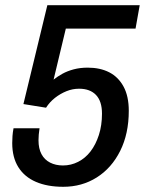

<svg xmlns="http://www.w3.org/2000/svg" viewBox="-20 -706 559 738"><path d="M223 12Q162 12 118 -7Q74 -26 50.5 -63.5Q27 -101 27 -156Q27 -169 28 -183Q29 -197 32 -213H132Q130 -200 129 -189Q128 -178 128 -167Q128 -135 139.5 -113.5Q151 -92 172.5 -81Q194 -70 222 -70Q253 -70 280.5 -84Q308 -98 328 -124Q348 -150 360 -187Q372 -224 372 -269Q372 -317 349 -341Q326 -365 284 -365Q259 -365 235.5 -355.5Q212 -346 191.5 -330Q171 -314 157 -292L70 -306L162 -686H517L501 -596H233L186 -400Q201 -412 220 -422.5Q239 -433 263.5 -439.5Q288 -446 317 -446Q365 -446 400 -428Q435 -410 455 -373Q475 -336 475 -280Q475 -192 442 -126Q409 -60 352 -24Q295 12 223 12Z"/></svg>

Font: Archivo SemiCondensed Medium
Style: Italic
Weight: 500
Width: 4
Italic angle: -10°
Designer: Hector Gatti
Foundry: Omnibus-Type
Version: Version 2.001